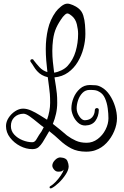

<svg xmlns="http://www.w3.org/2000/svg" viewBox="-20 -777 683 1057"><path d="M455 58Q406 58 372 40Q338 22 310.5 -4Q283 -30 251 -55Q243 -40 233.5 -25Q224 -10 215 6Q205 22 192.5 33Q180 44 158 44Q124 44 91 27Q58 10 35.5 -19Q13 -48 13 -83Q13 -106 27 -128Q41 -150 63 -164.5Q85 -179 107 -179Q128 -179 151.5 -168.5Q175 -158 198 -143.5Q221 -129 239 -118Q256 -166 256 -211Q256 -240 254.5 -259Q253 -278 250 -299Q247 -320 243 -352Q207 -360 184 -386Q174 -397 166 -410.5Q158 -424 149 -436Q147 -438 147 -442Q147 -451 158 -451Q162 -451 165 -447H164Q180 -426 197.5 -407Q215 -388 241 -380Q237 -412 234.5 -444.5Q232 -477 232 -508Q232 -564 244 -616.5Q256 -669 287 -712Q297 -726 316 -741.5Q335 -757 351 -757Q363 -757 381.5 -749Q400 -741 412 -731Q431 -716 438.5 -691.5Q446 -667 448 -640Q450 -613 450 -590Q450 -552 439.5 -511.5Q429 -471 408 -436Q387 -401 355 -378Q323 -355 280 -351Q285 -320 288 -300.5Q291 -281 293 -261.5Q295 -242 295 -211Q295 -180 288.5 -151Q282 -122 271 -95Q291 -80 310.5 -63.5Q330 -47 349 -31Q372 -14 397.5 -2.5Q423 9 457 9Q490 9 517.5 -11.5Q545 -32 561 -63.5Q577 -95 577 -126Q577 -151 573 -181Q569 -211 558 -236Q547 -261 526 -272Q515 -279 503 -280.5Q491 -282 474 -282Q450 -282 434 -265.5Q418 -249 410 -225.5Q402 -202 402 -180Q402 -158 416.5 -136.5Q431 -115 447 -115Q474 -116 487.5 -131.5Q501 -147 502 -170Q502 -176 505.5 -179Q509 -182 513 -182Q524 -182 524 -171Q523 -136 505 -111.5Q487 -87 449 -86Q426 -86 408.5 -102.5Q391 -119 382 -141Q373 -163 373 -180Q373 -209 385 -238.5Q397 -268 420 -288.5Q443 -309 475 -309Q492 -309 507.5 -307.5Q523 -306 540 -296Q565 -282 584 -253.5Q603 -225 613.5 -191Q624 -157 624 -126Q624 -91 608.5 -54.5Q593 -18 566.5 10Q540 38 505 50Q498 53 484 55.5Q470 58 455 58ZM278 -377Q298 -380 318.5 -390Q339 -400 352 -414Q383 -448 396.5 -494.5Q410 -541 410 -590Q410 -615 403 -643.5Q396 -672 376 -689Q372 -693 364 -698Q356 -703 351 -703Q345 -703 338 -696.5Q331 -690 326 -684Q303 -653 290 -624.5Q277 -596 272 -558Q270 -543 269 -527.5Q268 -512 268 -497Q268 -467 271 -437Q274 -407 278 -377ZM158 6Q171 6 180 -9Q189 -24 195 -34Q202 -43 208.5 -53.5Q215 -64 221 -77H220Q208 -85 186.5 -103Q165 -121 144 -136Q123 -151 109 -151Q78 -150 59 -131.5Q40 -113 40 -83Q40 -56 58.5 -36Q77 -16 104.5 -5Q132 6 158 6ZM259 260Q253 260 253 254Q253 249 258 247Q270 241 285.5 225Q301 209 314 190Q327 171 331 157Q324 164 318.5 166Q313 168 300 168Q287 168 277.5 156.5Q268 145 268 135Q268 119 283.5 103.5Q299 88 315 90Q344 92 351 109Q358 126 358 139Q358 158 342 183Q326 208 304 229Q282 250 264 259Q262 260 259 260Z"/></svg>

Font: Ruge Boogie
Style: Regular
Weight: 400
Designer: Robert E. Leuschke
Foundry: Robert E. Leuschke
Version: Version 1.010; ttfautohint (v1.8.3)